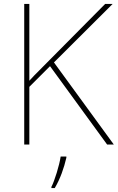

<svg xmlns="http://www.w3.org/2000/svg" viewBox="-20 -734 598 975"><path d="M558 0 254 -417 552 -714H514L179 -376C161 -358 144 -341 129 -324V-714H103V0H129V-293L234 -398L524 0ZM317 67V61H288C282 104 257 185 241 215V221H258C286 174 305 119 317 67Z"/></svg>

Font: Noto Sans Sinhala Thin
Style: Regular
Weight: 100
Designer: Jelle Bosma - Monotype Design Team
Foundry: Monotype Imaging Inc.
Version: Version 2.006